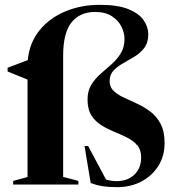

<svg xmlns="http://www.w3.org/2000/svg" viewBox="-20 -764 722 795"><path d="M661.5 -172Q661.5 -118.5 635.8 -77.2Q610 -36 565.5 -12.5Q521 11 464.5 11Q430.5 11 405.2 7Q380 3 355.5 -6L330 -159.5H345L419 -20.5Q440.5 -14 463 -14Q508.5 -14 536.5 -41Q564.5 -68 564.5 -113Q564.5 -143.5 548.5 -162.2Q532.5 -181 507.2 -193.8Q482 -206.5 453.8 -218Q425.5 -229.5 400 -245.2Q374.5 -261 358.5 -286.2Q342.5 -311.5 342.5 -352Q342.5 -388 358 -413Q373.5 -438 396.2 -458Q419 -478 441.8 -498Q464.5 -518 480 -543Q495.5 -568 495.5 -603.5Q495.5 -628 482.8 -653.8Q470 -679.5 443 -697Q416 -714.5 374 -714.5Q310.5 -714.5 276 -671Q241.5 -627.5 241.5 -534V-31.5L304.5 -15V0H34.5V-15L94 -31V-434.5L11.5 -468V-483.5L95 -515Q102 -587.5 144 -638.8Q186 -690 251 -717Q316 -744 392.5 -744Q468 -744 512 -726Q556 -708 575 -680Q594 -652 594 -622Q594 -588 578 -566.5Q562 -545 538 -530.2Q514 -515.5 490.2 -502.2Q466.5 -489 450.2 -472Q434 -455 434 -428Q434 -403 450.5 -387.5Q467 -372 492.8 -360Q518.5 -348 547.5 -334.8Q576.5 -321.5 602.5 -302Q628.5 -282.5 645 -251.2Q661.5 -220 661.5 -172Z"/></svg>

Font: Newsreader Display SemiBold
Style: Regular
Weight: 600
Designer: Hugues Gentile
Foundry: Production Type
Version: Version 1.001